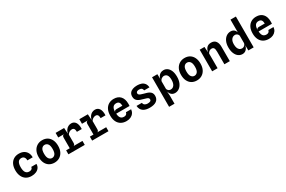

<svg xmlns="http://www.w3.org/2000/svg" viewBox="170 -2392 6261 4204"><g transform="rotate(-30 3300.0 -289.5)"><path d="M318 9.5Q237 9.5 180.5 -26.2Q124 -62 94.8 -126.2Q65.5 -190.5 65.5 -275Q65.5 -363 95.5 -425.8Q125.5 -488.5 181 -522.2Q236.5 -556 311.5 -556Q388.5 -556 439 -526.2Q489.5 -496.5 514.5 -446.5Q539.5 -396.5 538.5 -334.5H404Q404 -361.5 398 -382Q392 -402.5 380.2 -416.8Q368.5 -431 351.5 -438.2Q334.5 -445.5 312 -445.5Q254.5 -445.5 228 -401.8Q201.5 -358 201.5 -277.5Q201.5 -187 231.5 -144.2Q261.5 -101.5 320 -101.5Q342.5 -101.5 361.8 -108.5Q381 -115.5 393.2 -130.5Q405.5 -145.5 405.5 -168.5H537Q538.5 -114.5 510.5 -74.5Q482.5 -34.5 432.8 -12.5Q383 9.5 318 9.5Z M898 7.5Q824 7.5 769 -25.8Q714 -59 683.5 -122Q653 -185 653 -273.5Q653 -362 685.2 -425.2Q717.5 -488.5 774 -522.5Q830.5 -556.5 902.5 -556.5Q978 -556.5 1032.8 -522.2Q1087.5 -488 1117.2 -425Q1147 -362 1147 -276Q1147 -185 1114.2 -121.8Q1081.5 -58.5 1025.2 -25.5Q969 7.5 898 7.5ZM900.5 -108Q946.5 -108 977.2 -146.5Q1008 -185 1008 -275.5Q1008 -363.5 977.5 -402.2Q947 -441 899.5 -441Q853 -441 822.8 -402.8Q792.5 -364.5 792.5 -277Q792.5 -187 824 -147.5Q855.5 -108 900.5 -108Z M1248.5 0V-100.5H1340V-362.5Q1340 -396.5 1350.8 -411.8Q1361.5 -427 1389 -430.5H1240V-546.5H1455L1464.5 -398Q1475 -448.5 1500 -484Q1525 -519.5 1560.8 -538.2Q1596.5 -557 1638 -557Q1708 -557 1745.5 -500.5Q1783 -444 1778.5 -333.5H1656Q1655.5 -388 1638.5 -412.2Q1621.5 -436.5 1584.5 -436.5Q1550.5 -436.5 1518.5 -416.2Q1486.5 -396 1471.5 -366.5V-159.5Q1471.5 -135 1462.8 -120Q1454 -105 1437 -100.5H1661.5V0Z M1848.5 0V-100.5H1940V-362.5Q1940 -396.5 1950.8 -411.8Q1961.5 -427 1989 -430.5H1840V-546.5H2055L2064.5 -398Q2075 -448.5 2100 -484Q2125 -519.5 2160.8 -538.2Q2196.5 -557 2238 -557Q2308 -557 2345.5 -500.5Q2383 -444 2378.5 -333.5H2256Q2255.5 -388 2238.5 -412.2Q2221.5 -436.5 2184.5 -436.5Q2150.5 -436.5 2118.5 -416.2Q2086.5 -396 2071.5 -366.5V-159.5Q2071.5 -135 2062.8 -120Q2054 -105 2037 -100.5H2261.5V0Z M2718 7.5Q2640 7.5 2583 -25.2Q2526 -58 2495 -120.8Q2464 -183.5 2464 -273Q2464 -364.5 2495.5 -427.8Q2527 -491 2583 -523.8Q2639 -556.5 2712 -556.5Q2820 -556.5 2879.5 -490.5Q2939 -424.5 2939 -303Q2939 -288 2938.2 -275.5Q2937.5 -263 2936.5 -247.5H2599.5Q2602 -196 2616.5 -164Q2631 -132 2656.2 -117.2Q2681.5 -102.5 2716.5 -102.5Q2750.5 -102.5 2772 -118.2Q2793.5 -134 2800.5 -168.5H2931Q2926.5 -114.5 2898.2 -74.8Q2870 -35 2823.8 -13.8Q2777.5 7.5 2718 7.5ZM2597.5 -286Q2601.5 -312 2617.2 -321.5Q2633 -331 2658.5 -331H2803.5Q2803 -388 2781.2 -417Q2759.5 -446 2710.5 -446Q2653.5 -446 2625.2 -406Q2597 -366 2597.5 -286Z M3305 8.5Q3256 8.5 3214.5 -1.2Q3173 -11 3141.8 -32.5Q3110.5 -54 3091.8 -88.5Q3073 -123 3069.5 -172H3205.5Q3210 -131.5 3239.8 -113Q3269.5 -94.5 3306.5 -94.5Q3348 -94.5 3373.8 -106Q3399.5 -117.5 3399.5 -149.5Q3399.5 -171 3385.5 -183.8Q3371.5 -196.5 3344.2 -205.5Q3317 -214.5 3277 -225.5Q3240 -235.5 3206.2 -247.5Q3172.5 -259.5 3146 -277.8Q3119.5 -296 3104.2 -324.5Q3089 -353 3089 -395.5Q3089 -449.5 3115.8 -485Q3142.5 -520.5 3190.5 -538Q3238.5 -555.5 3303 -555.5Q3358.5 -555.5 3405.2 -540Q3452 -524.5 3482.5 -487Q3513 -449.5 3519 -383L3385 -383.5Q3380.5 -412.5 3368.5 -428Q3356.5 -443.5 3339 -449.2Q3321.5 -455 3300.5 -455Q3274 -455 3256 -449Q3238 -443 3228.8 -431.2Q3219.5 -419.5 3219.5 -401.5Q3219.5 -383 3232.8 -369.8Q3246 -356.5 3273.8 -346Q3301.5 -335.5 3343 -324.5Q3374 -316.5 3407.5 -306.5Q3441 -296.5 3469.8 -279.8Q3498.5 -263 3516.8 -234.8Q3535 -206.5 3535 -162.5Q3535 -79 3475.8 -35.2Q3416.5 8.5 3305 8.5Z M3677.5 201.5V-545.5H3812L3814.5 -464.5V-423Q3823 -462 3843 -491.5Q3863.5 -521.5 3895.5 -538.8Q3927.5 -556 3971 -556Q4024 -556 4066.5 -524.8Q4109 -493.5 4133.8 -432.8Q4158.5 -372 4158.5 -282.5Q4158.5 -192.5 4129.5 -127.8Q4100.5 -63 4051.8 -28.2Q4003 6.5 3943.5 6.5Q3909.5 6.5 3881.8 -7.8Q3854 -22 3835.5 -48Q3817 -72.5 3809.5 -106L3808 -97L3814.5 0.5V201.5ZM3814.5 -361.5V-173.5Q3820 -153.5 3832 -139.5Q3845 -123.5 3863 -115.5Q3881 -107.5 3901 -107.5Q3936 -107.5 3963 -127.2Q3990 -147 4005.2 -186Q4020.5 -225 4020.5 -282.5Q4020.5 -365.5 3993 -403.8Q3965.5 -442 3914.5 -442Q3896.5 -442 3875 -432.2Q3853.5 -422.5 3836.5 -404.5Q3819.5 -386.5 3814.5 -361.5Z M4498 7.5Q4424 7.5 4369 -25.8Q4314 -59 4283.5 -122Q4253 -185 4253 -273.5Q4253 -362 4285.2 -425.2Q4317.5 -488.5 4374 -522.5Q4430.5 -556.5 4502.5 -556.5Q4578 -556.5 4632.8 -522.2Q4687.5 -488 4717.2 -425Q4747 -362 4747 -276Q4747 -185 4714.2 -121.8Q4681.5 -58.5 4625.2 -25.5Q4569 7.5 4498 7.5ZM4500.5 -108Q4546.5 -108 4577.2 -146.5Q4608 -185 4608 -275.5Q4608 -363.5 4577.5 -402.2Q4547 -441 4499.5 -441Q4453 -441 4422.8 -402.8Q4392.5 -364.5 4392.5 -277Q4392.5 -187 4424 -147.5Q4455.5 -108 4500.5 -108Z M4883 0V-546.5H5003.5L5012.5 -404.5Q5025.5 -475 5060.5 -513Q5100.5 -557 5173 -557Q5251 -557 5290 -506.5Q5329 -456 5329 -361.5V0H5192V-317.5Q5192 -381.5 5175 -409.5Q5158 -437.5 5117.5 -437.5Q5085 -437.5 5059.8 -419.5Q5034.5 -401.5 5020 -370.5V0Z M5652 6.5Q5593.5 6.5 5548 -27.2Q5502.5 -61 5476.8 -124Q5451 -187 5451 -274.5Q5451 -361 5479.8 -424.2Q5508.5 -487.5 5557.8 -521.8Q5607 -556 5668 -556Q5704.5 -556 5731.5 -542Q5758.5 -528 5776 -502.5Q5788.5 -484 5796 -461V-779.5H5932.5V0H5797.5L5796.5 -131L5796 -129Q5787.5 -89 5767.8 -58.5Q5748 -28 5718.8 -10.8Q5689.5 6.5 5652 6.5ZM5796 -374.5Q5790.5 -394.5 5779 -408.5Q5766 -424.5 5748.8 -433Q5731.5 -441.5 5712 -441.5Q5658 -441.5 5623.5 -398.2Q5589 -355 5589 -274.5Q5589 -220.5 5602.8 -183Q5616.5 -145.5 5642.2 -126Q5668 -106.5 5704 -106.5Q5724 -106.5 5743.2 -116Q5762.5 -125.5 5776.8 -143.2Q5791 -161 5796 -185.5Z M6318 7.5Q6240 7.5 6183 -25.2Q6126 -58 6095 -120.8Q6064 -183.5 6064 -273Q6064 -364.5 6095.5 -427.8Q6127 -491 6183 -523.8Q6239 -556.5 6312 -556.5Q6420 -556.5 6479.5 -490.5Q6539 -424.5 6539 -303Q6539 -288 6538.2 -275.5Q6537.5 -263 6536.5 -247.5H6199.5Q6202 -196 6216.5 -164Q6231 -132 6256.2 -117.2Q6281.5 -102.5 6316.5 -102.5Q6350.5 -102.5 6372 -118.2Q6393.5 -134 6400.5 -168.5H6531Q6526.5 -114.5 6498.2 -74.8Q6470 -35 6423.8 -13.8Q6377.5 7.5 6318 7.5ZM6197.5 -286Q6201.5 -312 6217.2 -321.5Q6233 -331 6258.5 -331H6403.5Q6403 -388 6381.2 -417Q6359.5 -446 6310.5 -446Q6253.5 -446 6225.2 -406Q6197 -366 6197.5 -286Z"/></g></svg>

Font: Spline Sans Mono SemiBold
Style: Regular
Weight: 600
Monospace: yes
Version: Version 1.004